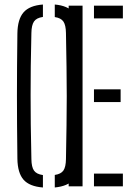

<svg xmlns="http://www.w3.org/2000/svg" viewBox="-20 -825 594 850"><path d="M170 5Q110.5 0.5 84.2 -29.5Q58 -59.5 57 -122Q56 -202.5 55.5 -270.5Q55 -338.5 55 -402.5Q55 -466.5 55.5 -533.2Q56 -600 57 -677.5Q58 -740 84.2 -770.2Q110.5 -800.5 170 -805V-750Q141.5 -746 130.5 -729.8Q119.5 -713.5 119 -679Q117 -598.5 116.2 -532.2Q115.5 -466 115.5 -403.8Q115.5 -341.5 116.2 -273.5Q117 -205.5 119 -120.5Q119.5 -85.5 130.5 -69.8Q141.5 -54 170 -50ZM222.5 5V-50.5Q250 -54.5 260.8 -70.2Q271.5 -86 272 -120.5Q273.5 -203 274.5 -270.2Q275.5 -337.5 275.5 -399.5Q275.5 -461.5 274.5 -528.8Q273.5 -596 272 -679Q271.5 -713.5 260.8 -729.5Q250 -745.5 222.5 -749.5V-805Q280 -800 305.8 -769.5Q331.5 -739 333 -677.5Q334.5 -600 335.2 -533.2Q336 -466.5 336 -402.5Q336 -338.5 335.2 -270.5Q334.5 -202.5 333 -122Q331.5 -60 305.8 -30.2Q280 -0.5 222.5 5ZM284 0V-800H345.5V0ZM396 0V-56.5H524V0ZM396 -373V-429.5H514V-373ZM396 -743.5V-800H524V-743.5Z"/></svg>

Font: Big Shoulders Stencil Text Thin Light
Style: Regular
Weight: 300
Version: Version 2.001